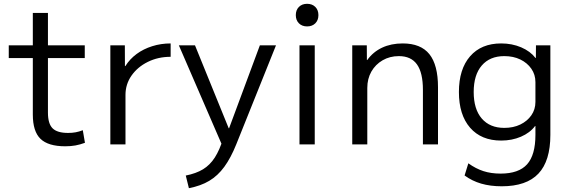

<svg xmlns="http://www.w3.org/2000/svg" viewBox="-20 -758 2994 1008"><path d="M322.6 10Q233 10 192.6 -29.1Q152.3 -68.1 152.3 -156.7V-453.3H26V-520H152.3V-690H231.7V-520H425V-453.3H231.7V-166.7Q231.7 -108.8 256 -84.4Q280.4 -60.1 337.3 -60.1Q358.7 -60.1 376.8 -63.4Q395 -66.7 414.7 -74.4L426 -8.3Q400 1.3 375.7 5.7Q351.3 10 322.6 10Z M559.3 0V-520H635.4L635.9 -411.1H638.2Q661.1 -447.9 697.1 -474.5Q733.2 -501.1 779.2 -515.5Q825.3 -530 875.9 -530V-459.8Q810 -459.8 756.1 -433.1Q702.1 -406.4 670.4 -361Q638.8 -315.7 638.8 -259.9V0Z M955.3 163.6Q1009.3 152.9 1045.8 130.8Q1082.3 108.6 1107.7 69.1Q1133 29.6 1152 -31.7L1155.7 26.7L919 -520H1003.7L1180.7 -84.7H1182.7L1344.3 -520H1429L1220.7 -1Q1192 70.7 1157.7 117.7Q1123.4 164.7 1078.7 191.3Q1034 218 971.7 230Z M1552.3 0V-520H1632.4V0ZM1592.3 -619.3Q1565.7 -619.3 1549.3 -635.6Q1533 -652 1533 -678.6Q1533 -705.3 1549.3 -721.7Q1565.7 -738 1592.3 -738Q1619 -738 1635.4 -721.7Q1651.7 -705.3 1651.7 -678.6Q1651.7 -652 1635.4 -635.6Q1619 -619.3 1592.3 -619.3Z M1829.3 0V-520H1905.7L1906.2 -443.1H1908.2Q1938.7 -485.5 1986.1 -507.8Q2033.5 -530 2094.1 -530Q2189.1 -530 2234.3 -473.6Q2279.5 -417.1 2279.5 -300V0H2200.3V-286.4Q2200.3 -375.9 2169.2 -419.7Q2138.2 -463.4 2074 -463.4Q2026.4 -463.4 1988.7 -441.5Q1951 -419.6 1929.6 -382Q1908.3 -344.5 1908.3 -296.4V0Z M2614.1 220Q2554.2 220 2506.2 206Q2458.3 192 2419.1 163.3L2438.8 99.4Q2477.8 127.4 2518 140.4Q2558.2 153.4 2608.2 153.4Q2703.5 153.4 2747.3 104.5Q2791 55.6 2791 -50V-96.3H2789Q2762.3 -60.6 2715 -40.3Q2667.7 -20 2611.1 -20Q2506.8 -20 2448 -87.5Q2389.3 -155 2389.3 -275Q2389.3 -395 2448 -462.5Q2506.8 -530 2611.1 -530Q2668.2 -530 2716.3 -509.5Q2764.3 -488.9 2791.3 -453.7H2793.3L2793.8 -520H2869.4V-50Q2869.4 87.1 2806.7 153.5Q2744 220 2614.1 220ZM2627.5 -86.6Q2675.2 -86.6 2711.7 -104.3Q2748.2 -122 2769.6 -152.7Q2791 -183.5 2791 -223.1V-326.9Q2791 -366.2 2769.6 -397.1Q2748.2 -428 2711.7 -445.7Q2675.2 -463.4 2627.5 -463.4Q2551.8 -463.4 2509.3 -414.1Q2466.9 -364.8 2466.9 -275Q2466.9 -184.9 2509.3 -135.7Q2551.8 -86.6 2627.5 -86.6Z"/></svg>

Font: M PLUS 2 Thin
Style: Regular
Weight: 100
Designer: Coji Morishita
Foundry: UNDERFOREST DESIGN
Version: Version 1.001